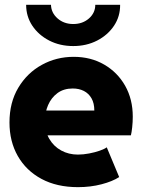

<svg xmlns="http://www.w3.org/2000/svg" viewBox="-20 -772 593 800"><path d="M304.7 7.8Q216.8 7.8 152.8 -26.6Q88.9 -61 54.2 -121.8Q19.5 -182.6 19.5 -261.7Q19.5 -345.2 56.4 -406.7Q93.3 -468.3 154.1 -501.7Q214.8 -535.2 287.1 -535.2Q358.4 -535.2 414.1 -502.9Q469.7 -470.7 501.5 -414.6Q533.2 -358.4 533.2 -286.1Q533.2 -263.7 530.8 -241.5Q528.3 -219.2 525.4 -208H155.3V-311.5H373Q373 -341.8 361.3 -362.3Q349.6 -382.8 329.3 -393.1Q309.1 -403.3 283.2 -403.3Q245.6 -403.3 219.7 -384.3Q193.8 -365.2 180.4 -334.2Q167 -303.2 167 -267.6Q167 -225.1 185.3 -193.6Q203.6 -162.1 234.9 -145Q266.1 -127.9 304.7 -127.9Q327.1 -127.9 351.6 -132.6Q376 -137.2 396 -144.3Q416 -151.4 424.8 -158.2L476.6 -34.2Q448.7 -16.1 403.1 -4.2Q357.4 7.8 304.7 7.8ZM285.2 -580.1Q229.5 -580.1 185.1 -603Q140.6 -626 114.7 -664.8Q88.9 -703.6 88.9 -752H192.4Q193.4 -718.3 220 -695.1Q246.6 -671.9 285.2 -671.9Q324.2 -671.9 350.6 -695.1Q377 -718.3 377 -752H480.5Q481 -703.6 455.1 -664.8Q429.2 -626 384.8 -603Q340.3 -580.1 285.2 -580.1Z"/></svg>

Font: Reddit Sans Black
Style: Regular
Weight: 900
Version: Version 1.014